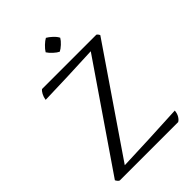

<svg xmlns="http://www.w3.org/2000/svg" viewBox="-263 -1040 1165 1165"><g transform="rotate(-45 319.5 -457.5)"><path d="M146 -37Q252 -41 359.5 -45.5Q467 -50 595 -57Q593 -33 582.5 -16Q572 1 560 7H59Q53 5 47 -2.5Q41 -10 39 -15L489 -672Q381 -667 278 -663Q175 -659 87 -657Q90 -678 99 -695Q108 -712 118 -719H584Q588 -717 592.5 -711.5Q597 -706 599 -700ZM416 -861Q407 -845 388 -827.5Q369 -810 354 -803Q339 -810 320 -827.5Q301 -845 291 -861Q301 -878 320 -896Q339 -914 354 -922Q369 -914 388.5 -896Q408 -878 416 -861Z"/></g></svg>

Font: Gotu
Style: Regular
Weight: 400
Designer: Sarang Kulkarni & Kailash Malviya
Foundry: Ek Type
Version: Version 2.320;hotconv 1.0.109;makeotfexe 2.5.65596; ttfautoh